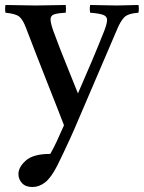

<svg xmlns="http://www.w3.org/2000/svg" viewBox="-36 -496 577 771"><path d="M94 255Q67 255 52.5 239.5Q38 224 38 203Q38 175 68 148.5Q98 122 166 122Q179 99 191.5 72.5Q204 46 221 7Q210 -21 193 -65Q176 -109 154.5 -162.5Q133 -216 111 -273.5Q89 -331 68 -385Q56 -417 41.5 -429Q27 -441 -14 -445Q-17 -459 -14 -476Q15 -476 45 -475Q75 -474 107 -474Q136 -474 170 -475Q204 -476 228 -476Q230 -461 228 -445Q194 -443 180.5 -438Q167 -433 167 -418Q167 -404 177 -375Q203 -304 227.5 -244Q252 -184 277 -121Q309 -194 333.5 -252Q358 -310 383 -373Q394 -402 394 -416Q394 -430 379 -436Q364 -442 326 -445Q323 -461 326 -476Q351 -476 377.5 -475Q404 -474 434 -474Q454 -474 477.5 -475Q501 -476 520 -476Q523 -461 520 -445Q478 -442 463 -426.5Q448 -411 435 -380L264 19Q259 31 246 59.5Q233 88 218.5 118.5Q204 149 194 169Q169 218 145 236.5Q121 255 94 255Z"/></svg>

Font: Tiro Devanagari Hindi
Style: Regular
Weight: 400
Designer: Devanagari: John Hudson & Fiona Ross. Latin: John Hudson.
Foundry: Tiro Typeworks Ltd.
Version: Version 1.52